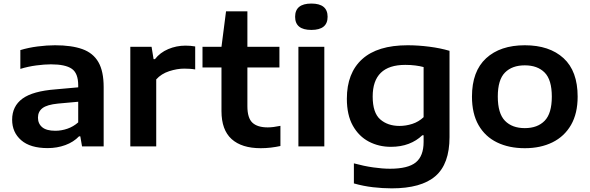

<svg xmlns="http://www.w3.org/2000/svg" viewBox="-20 -802 3232 1052"><path d="M241.5 9.5Q145.5 9.5 96 -33.8Q46.5 -77 46.5 -146Q46.5 -220 103 -261.5Q159.5 -303 286 -312.5L408.5 -323.5V-334.5Q408.5 -401 373.2 -425.2Q338 -449.5 259 -449.5Q224 -449.5 178.8 -443.5Q133.5 -437.5 91.5 -424.5V-527.5Q135.5 -541 186.5 -547.5Q237.5 -554 281.5 -554Q372.5 -554 431.5 -532.8Q490.5 -511.5 519.2 -461.5Q548 -411.5 548 -324.5V0H429.5L420 -55H413Q383 -23.5 337.8 -7Q292.5 9.5 241.5 9.5ZM188 -157.5Q188 -124.5 211.2 -105Q234.5 -85.5 283 -85.5Q316.5 -85.5 349.2 -96.8Q382 -108 408.5 -131.5V-244.5L298 -234.5Q237.5 -228.5 212.8 -209.5Q188 -190.5 188 -157.5Z M694 0V-545.5H810.5L821.5 -478H829Q857 -514 901.8 -533Q946.5 -552 996.5 -552Q1024 -552 1049.5 -547.5V-421.5Q1035.5 -424 1019.8 -425Q1004 -426 989 -426Q950.5 -426 907.2 -412Q864 -398 836 -367V0Z M1408.5 10Q1304.5 10 1249 -40Q1193.5 -90 1193.5 -193.5V-432.5H1089.5V-545.5H1193.5L1218.5 -740H1335.5V-545.5H1511V-432.5H1335.5V-220Q1335.5 -155.5 1363 -129.8Q1390.5 -104 1447 -104Q1476 -104 1516.5 -112.5V-2Q1491.5 3.5 1463.8 6.8Q1436 10 1408.5 10Z M1615 0V-545.5H1757V0ZM1686 -638Q1597 -638 1597 -710Q1597 -782.5 1686 -782.5Q1775 -782.5 1775 -710Q1775 -638 1686 -638Z M2126.5 230Q2076.5 230 2023.2 223.8Q1970 217.5 1919 203V93Q1974 108 2024.8 115.2Q2075.5 122.5 2117 122.5Q2215.5 122.5 2258.2 87.8Q2301 53 2301 -24.5V-61H2294Q2262.5 -30.5 2219.2 -14Q2176 2.5 2122 2.5Q2055.5 2.5 2000.8 -26.2Q1946 -55 1913.2 -113.5Q1880.5 -172 1880.5 -261Q1880.5 -402 1964.5 -478Q2048.5 -554 2213.5 -554Q2271 -554 2331.8 -546.2Q2392.5 -538.5 2443 -523.5V-51Q2443 96.5 2365.5 163.2Q2288 230 2126.5 230ZM2169 -112Q2204 -112 2239 -123.2Q2274 -134.5 2301 -160V-434.5Q2281 -440 2255.8 -443.2Q2230.5 -446.5 2200.5 -446.5Q2022 -446.5 2022 -273Q2022 -184 2063.2 -148Q2104.5 -112 2169 -112Z M2855.5 10Q2768.5 10 2703.2 -21.8Q2638 -53.5 2602 -116.5Q2566 -179.5 2566 -272.5Q2566 -411.5 2643.5 -482.8Q2721 -554 2855.5 -554Q2990.5 -554 3067.8 -483.2Q3145 -412.5 3145 -272.5Q3145 -180.5 3108.8 -117.5Q3072.5 -54.5 3007.2 -22.2Q2942 10 2855.5 10ZM2855.5 -100Q2925 -100 2964.2 -140.2Q3003.5 -180.5 3003.5 -272.5Q3003.5 -365 2964.2 -404.5Q2925 -444 2855.5 -444Q2786 -444 2746.8 -404.5Q2707.5 -365 2707.5 -273Q2707.5 -180.5 2746.8 -140.2Q2786 -100 2855.5 -100Z"/></svg>

Font: Encode Sans Expanded Expanded SemiBold
Style: Regular
Weight: 600
Width: 7
Designer: Multiple Designers
Foundry: Impallari Type
Version: Version 3.000; ttfautohint (v1.8.3) -l 8 -r 50 -G 200 -x 14 